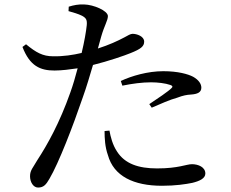

<svg xmlns="http://www.w3.org/2000/svg" viewBox="-20 -809 1040 863"><path d="M530 -424C574 -433 619 -439 659 -439C689 -439 723 -435 746 -427C755 -424 758 -419 751 -413C739 -400 683 -362 651 -341L662 -325C697 -340 743 -361 777 -370C803 -380 820 -383 838 -384C868 -386 885 -394 885 -415C885 -432 873 -450 848 -464C825 -476 780 -489 714 -489C644 -489 572 -468 523 -445ZM472 -222C477 -194 486 -158 506 -128C541 -73 602 -52 686 -52C783 -52 817 -71 843 -71C871 -71 903 -58 903 -29C903 -7 877 5 844 13C814 19 769 26 708 26C581 26 491 -17 465 -112C452 -148 450 -187 450 -220ZM97 -610 81 -598C114 -512 161 -492 225 -492C257 -492 295 -497 329 -502C319 -464 308 -426 296 -393C248 -257 194 -160 147 -88C129 -56 115 -44 115 -17C115 10 130 34 151 34C176 34 187 21 202 -5C244 -76 308 -242 352 -371C369 -418 384 -470 398 -517C467 -534 542 -560 566 -570C614 -589 628 -601 628 -622C628 -646 595 -657 576 -657C567 -657 555 -650 539 -641C509 -625 470 -607 420 -591L435 -645C449 -694 465 -717 465 -737C464 -761 401 -788 358 -789C332 -790 312 -786 289 -779L288 -759C309 -753 331 -747 349 -738C367 -728 372 -720 370 -696C367 -667 359 -621 347 -571C309 -562 264 -555 219 -556C172 -556 142 -573 97 -610Z"/></svg>

Font: Noto Serif HK Medium
Style: Regular
Weight: 500
Designer: Ryoko NISHIZUKA 西塚涼子 (kana & ideographs); Frank Grießhammer (Latin, Greek & Cyrillic); Wenlong ZHANG 张文龙 (bopomofo); San
Foundry: Adobe
Version: Version 2.001;hotconv 1.1.0;makeotfexe 2.6.0